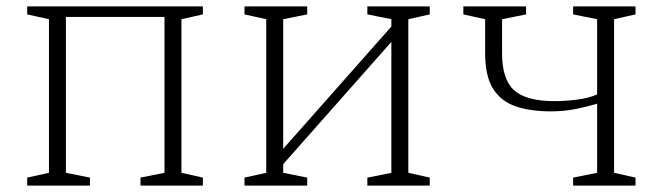

<svg xmlns="http://www.w3.org/2000/svg" viewBox="-20 -580 2071 600"><path d="M65 0V-25L133 -40V-520L65 -535V-560H614V-535L547 -520V-40L614 -25V0H419V-25L494 -40V-527H186V-40L261 -25V0Z M744 0V-25L812 -40V-520L744 -535V-560H940V-535L865 -520V-115L1203 -497V-520L1128 -535V-560H1323V-535L1256 -520V-40L1323 -25V0H1128V-25L1203 -40V-449L865 -67V-40L940 -25V0Z M1771 0V-25L1846 -40V-256Q1817 -247 1780 -239.5Q1743 -232 1701 -232Q1638 -232 1592 -247.5Q1546 -263 1521 -302.5Q1496 -342 1496 -415V-520L1428 -535V-560H1624V-535L1549 -520V-413Q1549 -332 1586.5 -298Q1624 -264 1713 -264Q1745 -264 1782 -268.5Q1819 -273 1846 -285V-520L1771 -535V-560H1966V-535L1899 -520V-40L1966 -25V0Z"/></svg>

Font: Spectral SC ExtraLight
Style: Regular
Weight: 275
Designer: Jean-Baptiste Levee
Foundry: Production Type
Version: Version 2.001